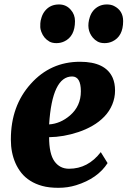

<svg xmlns="http://www.w3.org/2000/svg" viewBox="-20 -851 584 880"><path d="M296.4 -77.6Q383.3 -77.6 441.9 -153.8L473.1 -103.5Q427.7 -32.7 328.6 -2Q290.5 9.8 247.6 9.8Q204.6 9.8 173.6 1.2Q142.6 -7.3 118.7 -22.5Q94.7 -37.6 78.1 -58.3Q61.5 -79.1 50.8 -103.5Q29.8 -151.4 29.8 -210Q29.8 -211.4 29.8 -212.9Q29.8 -365.7 121.1 -466.8Q211.4 -567.9 346.7 -567.9Q463.9 -567.9 496.6 -494.1Q507.3 -469.2 507.3 -436Q507.3 -402.8 494.6 -372.1Q481.9 -341.3 458.5 -316.9Q435.1 -292.5 404.1 -274.7Q373 -256.8 338.9 -245.6Q271.5 -223.1 205.1 -222.2Q205.1 -146 229.5 -111.8Q253.9 -77.6 296.4 -77.6ZM310.5 -500.5Q219.2 -500.5 205.1 -280.8Q256.8 -284.2 300.8 -321.8Q350.6 -364.7 350.6 -432.6Q350.6 -500.5 310.5 -500.5ZM495.1 -661.1Q478.5 -653.3 459.5 -653.3Q440.4 -653.3 427.5 -660.4Q414.6 -667.5 405.3 -678.7Q373.5 -716.8 391.6 -772.5Q402.8 -807.6 434.6 -823.2Q450.7 -830.6 469.7 -830.6Q488.8 -830.6 502.4 -823.7Q544.4 -802.7 544.4 -754.4Q544.4 -684.1 495.1 -661.1ZM274.4 -661.1Q257.8 -653.3 238.8 -653.3Q219.7 -653.3 207 -660.2Q180.7 -674.8 169.4 -705.1Q164.6 -718.8 164.6 -726.1Q164.6 -733.4 164.8 -744.1Q165 -754.9 170.7 -772.2Q176.3 -789.6 187.5 -802.7Q210.9 -830.6 250.5 -830.6Q283.7 -830.6 304.7 -805.7Q323.7 -784.2 323.7 -754.4Q323.7 -684.1 274.4 -661.1Z"/></svg>

Font: Merriweather
Style: Heavy Italic
Weight: 900
Italic angle: -7°
Designer: Eben Sorkin
Foundry: Eben Sorkin
Version: Version 1.001